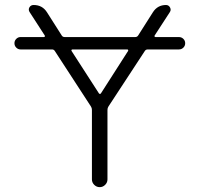

<svg xmlns="http://www.w3.org/2000/svg" viewBox="-20 -774 800 772"><path d="M495.1 -569.3Q496.1 -571.3 495.1 -573.2Q494.1 -575.2 492.2 -575.2H271.5Q268.6 -575.2 267.6 -573.2Q266.6 -571.3 267.6 -569.3L377.9 -398.4Q378.9 -396.5 381.8 -396.5Q384.8 -396.5 385.7 -398.4ZM62.5 -575.2Q52.7 -575.2 45.4 -582.5Q38.1 -589.8 38.1 -600.1Q38.1 -610.4 45.4 -617.7Q52.7 -625 62.5 -625H156.2Q159.2 -625 160.2 -627Q161.1 -628.9 160.2 -630.9L99.6 -724.6Q92.8 -734.4 98.1 -744.1Q103.5 -753.9 115.2 -753.9Q150.4 -753.9 168.9 -724.6L228.5 -630.9Q232.4 -625 240.2 -625H523.4Q531.2 -625 535.2 -630.9L594.7 -724.6Q613.3 -753.9 647.5 -753.9Q658.2 -753.9 663.6 -744.1Q668.9 -734.4 663.1 -725.6L601.6 -630.9Q600.6 -628.9 601.6 -627Q602.5 -625 605.5 -625H699.2Q710 -625 717.3 -617.7Q724.6 -610.4 724.6 -600.1Q724.6 -589.8 717.3 -582.5Q710 -575.2 699.2 -575.2H574.2Q566.4 -575.2 562.5 -569.3L416 -345.7Q412.1 -339.8 412.1 -332V-52.7Q412.1 -40 402.8 -30.8Q393.6 -21.5 380.9 -21.5Q368.2 -21.5 358.9 -30.8Q349.6 -40 349.6 -52.7V-332Q349.6 -339.8 345.7 -345.7L200.2 -569.3Q196.3 -575.2 189.5 -575.2Z"/></svg>

Font: irohamaru Light
Style: Regular
Weight: 200
Designer: [Source Han Sans]
Ryoko NISHIZUKA  (kana & ideographs); Paul D. Hunt (Latin, Greek & Cyrillic); Wenlong ZHANG  (bopomofo
Version: Version 1.01